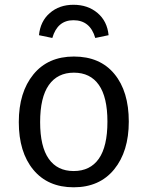

<svg xmlns="http://www.w3.org/2000/svg" viewBox="-20 -776 621 808"><path d="M289.1 -755.9Q349.6 -755.9 390.4 -721.4Q431.2 -687 437 -627.9L380.9 -616.2Q359.4 -690.9 289.1 -690.9Q221.7 -690.9 200.2 -616.2L144 -627.9Q149.9 -687 189.9 -721.4Q230 -755.9 289.1 -755.9ZM291 -538.1Q400.9 -538.1 461.4 -464.8Q522 -391.6 522 -264.2Q522 -138.7 460.4 -63.2Q398.9 12.2 290 12.2Q181.2 12.2 120.1 -61.8Q59.1 -135.7 59.1 -262.2Q59.1 -387.7 120.6 -462.9Q182.1 -538.1 291 -538.1ZM148.9 -262.2Q148.9 -159.2 185.1 -107.7Q221.2 -56.2 290 -56.2Q359.4 -56.2 395.8 -107.9Q432.1 -159.7 432.1 -264.2Q432.1 -367.2 396 -418.7Q359.9 -470.2 291 -470.2Q222.2 -470.2 185.5 -418.2Q148.9 -366.2 148.9 -262.2Z"/></svg>

Font: Fira Sans Book
Style: Regular
Weight: 350
Designer: Carrois Corporate & Edenspiekermann AG
Foundry: Carrois Corporate GbR & Edenspiekermann AG
Version: Version 4.203;PS 004.203;hotconv 1.0.88;makeotf.lib2.5.64775